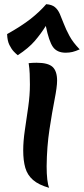

<svg xmlns="http://www.w3.org/2000/svg" viewBox="-20 -883 401 918"><path d="M203 -88Q203 -52 206 -25.5Q209 1 215 15Q165 1 138 -22.5Q111 -46 101 -80.5Q91 -115 91 -164Q91 -208 99 -262Q107 -316 115 -372Q123 -428 123 -479Q123 -505 122 -530.5Q121 -556 117 -581Q125 -582 135.5 -582.5Q146 -583 155 -583Q210 -583 231.5 -563Q253 -543 253 -497Q253 -468 241 -407Q229 -346 216.5 -264Q204 -182 203 -88ZM65 -619Q58 -624 46.5 -636Q35 -648 25 -668Q15 -688 14 -720Q82 -758 125.5 -792Q169 -826 201 -863Q228 -861 242.5 -849Q257 -837 266 -816.5Q275 -796 285 -769.5Q295 -743 312 -711.5Q329 -680 361 -647Q341 -638 326 -634.5Q311 -631 294 -631Q253 -631 233.5 -658Q214 -685 199 -759Q176 -722 146.5 -687.5Q117 -653 65 -619Z"/></svg>

Font: Merienda SemiBold
Style: Regular
Weight: 600
Designer: Eduardo Rodriguez Tunni
Foundry: Eduardo Rodriguez Tunni
Version: Version 2.001; ttfautohint (v1.8.4.7-5d5b)